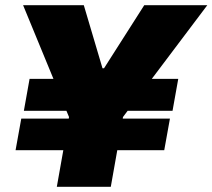

<svg xmlns="http://www.w3.org/2000/svg" viewBox="-20 -720 819 740"><path d="M199 0H407L432 -141H613L635 -263H453L454 -269L472 -293H645L667 -416H565L779 -700H536L381 -457H375L303 -700H69L186 -416H94L72 -293H236L246 -269L245 -263H62L40 -141H224Z"/></svg>

Font: Fixel Display Black
Style: Italic
Weight: 900
Italic angle: -10°
Designer: AlfaBravo + MacPaw
Foundry: Kyrylo Tkachov, Marchela Mozhyna, Serhii Makarenko, Maria Weinstein, Zakhar Kryvoshyya
Version: Version 1.210;Glyphs 3.2 (3217)